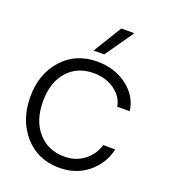

<svg xmlns="http://www.w3.org/2000/svg" viewBox="-138 -849 838 954"><g transform="rotate(20 281.0 -372.0)"><path d="M339 -750H408L303 -600H247ZM284 6Q171 6 100.5 -74.5Q30 -155 30 -277Q30 -398 100.5 -476.5Q171 -555 284 -555Q377 -555 443 -505Q509 -455 519 -378H453Q444 -429 397.5 -462Q351 -495 288 -495Q201 -495 149 -436.5Q97 -378 97 -277Q97 -176 150 -115.5Q203 -55 290 -55Q350 -55 393.5 -88.5Q437 -122 453 -175H516Q499 -97 436.5 -45.5Q374 6 284 6Z"/></g></svg>

Font: Oakes Grotesk Light
Style: Regular
Weight: 300
Designer: Samuel Oakes
Foundry: Samuel Oakes
Version: Version 1.000;PS 001.000;hotconv 1.0.88;makeotf.lib2.5.64775